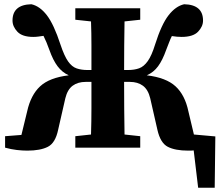

<svg xmlns="http://www.w3.org/2000/svg" viewBox="-20 -696 1049 905"><path d="M722 -84 688 -233Q678 -274 653.5 -292Q629 -310 592 -310H565Q565 -243 565.5 -182Q566 -121 567 -62L641 -54V0H335V-54L409 -62Q411 -124 411 -186.5Q411 -249 411 -310H384Q347 -310 322.5 -292Q298 -274 288 -233L254 -84Q241 -22 205.5 -4Q170 14 109 14Q86 14 59.5 11Q33 8 4 0V-54L81 -60L108 -171Q125 -248 169 -289Q213 -330 304 -341Q273 -355 251.5 -383.5Q230 -412 213 -460Q206 -480 199 -496.5Q192 -513 185 -527Q172 -525 160 -523.5Q148 -522 137 -522Q85 -522 62 -546.5Q39 -571 39 -599Q39 -674 128 -676Q168 -667 201 -624Q234 -581 265 -486Q283 -432 301 -406.5Q319 -381 341.5 -373.5Q364 -366 392 -366H411Q411 -425 411 -482Q411 -539 409 -595L335 -603V-657H641V-603L567 -595Q566 -539 565.5 -482Q565 -425 565 -366H584Q613 -366 635.5 -374Q658 -382 676.5 -408Q695 -434 711 -486Q741 -581 774.5 -624Q808 -667 848 -676Q937 -674 937 -599Q937 -571 913.5 -546.5Q890 -522 836 -522Q826 -522 814 -523Q802 -524 790 -526Q783 -512 777 -496Q771 -480 763 -460Q746 -412 725 -383.5Q704 -355 672 -341Q763 -330 807.5 -289Q852 -248 868 -171L894 -62L995 -53L992 189H914L893 13Q886 14 879.5 14Q873 14 867 14Q806 14 771 -4Q736 -22 722 -84Z"/></svg>

Font: Source Serif Pro
Style: Bold
Weight: 700
Designer: Frank Grießhammer
Foundry: Adobe Systems Incorporated
Version: Version 3.001;hotconv 1.0.111;makeotfexe 2.5.65597